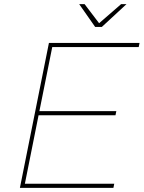

<svg xmlns="http://www.w3.org/2000/svg" viewBox="-20 -906 693 926"><path d="M649 -679H232L170 -370H541L537 -350H166L100 -20H531L527 0H76L216 -699H653ZM564 -886H590L471 -776H439L362 -886H388L458 -794Z"/></svg>

Font: Gontserrat Thin
Style: Italic
Weight: 250
Italic angle: -11.3°
Designer: Julieta Ulanovsky
Foundry: Julieta Ulanovsky
Version: Version 6.001